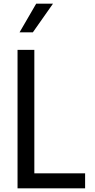

<svg xmlns="http://www.w3.org/2000/svg" viewBox="-20 -1020 515 1040"><path d="M86 -845H158L267 -1000H176ZM75 0H441V-81H166V-750H75Z"/></svg>

Font: Orkney
Style: Regular
Weight: 400
Designer: Samuel Oakes and Alfredo Marco Pradil
Foundry: Alfredo Marco Pradil
Version: 1.0; ttfautohint (v1.5)